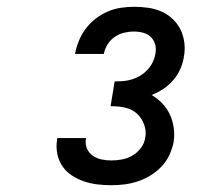

<svg xmlns="http://www.w3.org/2000/svg" viewBox="-20 -863 640 566"><path d="M308 -317Q287 -317 266.5 -319.5Q246 -322 227 -328.5Q208 -335 191.5 -346Q175 -357 164 -373Q153 -389 149 -409Q145 -429 148 -450Q148 -451 148.5 -452.5Q149 -454 149 -456H234Q234 -455 233.5 -454.5Q233 -454 233 -453Q231 -438 236.5 -425Q242 -412 253.5 -404Q265 -396 279 -393Q293 -390 308 -390Q324 -390 340 -393Q356 -396 370.5 -404.5Q385 -413 395.5 -427Q406 -441 408 -457Q411 -471 408 -484.5Q405 -498 398.5 -509.5Q392 -521 382 -529.5Q372 -538 359.5 -542.5Q347 -547 333.5 -548.5Q320 -550 306 -550L318 -623Q331 -623 343.5 -624Q356 -625 369 -629Q382 -633 393.5 -640Q405 -647 414.5 -657Q424 -667 430 -679.5Q436 -692 438 -704Q441 -718 437.5 -731.5Q434 -745 424.5 -754Q415 -763 402 -766.5Q389 -770 375 -770Q360 -770 345.5 -766.5Q331 -763 318 -754Q305 -745 297 -732Q289 -719 286 -704H201Q205 -724 212.5 -742.5Q220 -761 232.5 -778Q245 -795 262 -808Q279 -821 297.5 -829Q316 -837 336 -840Q356 -843 375 -843Q396 -843 417 -840Q438 -837 456 -829Q474 -821 489 -807Q504 -793 512.5 -775Q521 -757 523.5 -736.5Q526 -716 522 -695Q519 -676 511 -658.5Q503 -641 490.5 -626.5Q478 -612 461.5 -601Q445 -590 427 -583Q444 -573 458 -558.5Q472 -544 480.5 -526Q489 -508 492 -487Q495 -466 492 -445Q488 -425 479.5 -406.5Q471 -388 456.5 -372.5Q442 -357 424 -346Q406 -335 386.5 -328.5Q367 -322 347.5 -319.5Q328 -317 308 -317Z"/></svg>

Font: Iosevka Slab Semibold Extended
Style: Italic
Weight: 600
Width: 7
Italic angle: -9°
Monospace: yes
Designer: Belleve Invis
Foundry: Belleve Invis
Version: Version 11.1.0; ttfautohint (v1.8.3)